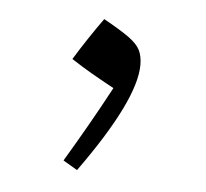

<svg xmlns="http://www.w3.org/2000/svg" viewBox="-33 -771 360 335"><g transform="rotate(5 147.5 -603.5)"><path d="M137.2 -737.3Q167 -720.7 181.9 -710Q196.8 -699.2 201.9 -688.7Q207 -678.2 207 -663.1Q207 -601.6 112.8 -470.7L87.9 -485.4Q107.4 -518.1 126.2 -551Q145 -584 163.6 -618.7Q138.7 -632.3 123 -641.4Q107.4 -650.4 87.9 -663.1Q111.3 -701.2 137.2 -737.3Z"/></g></svg>

Font: Pinar DS1 Light
Style: Regular
Weight: 300
Designer: Amin Abedi
Version: Version 3.000